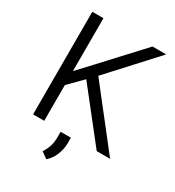

<svg xmlns="http://www.w3.org/2000/svg" viewBox="-211 -835 1051 1152"><g transform="rotate(30 314.5 -259.0)"><path d="M527.3 0 257.3 -342.3 163.6 -247.6V0H86.4V-710.9H163.6V-344.2L250.5 -437.5L503.4 -710.9H598.1L309.6 -396L620.1 0ZM353 7.8V45.9Q353 84.5 337.2 125.2Q321.3 166 289.6 193.4L246.6 162.6Q264.2 135.7 272.9 108.2Q281.7 80.6 281.7 46.9V7.8Z"/></g></svg>

Font: Vazirmatn RD Light
Style: Regular
Weight: 300
Designer: Saber Rastikerdar
Foundry: Saber Rastikerdar
Version: Version 32.102